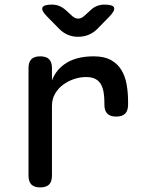

<svg xmlns="http://www.w3.org/2000/svg" viewBox="-20 -805 640 835"><path d="M155 10Q129 10 116.5 -2.5Q104 -15 104 -42V-509Q104 -535 116.5 -547.5Q129 -560 155 -560Q181 -560 193.5 -547.5Q206 -535 206 -509V-455Q224 -504 270 -532Q316 -560 388 -560Q433 -560 461.5 -544.5Q490 -529 507 -502Q524 -475 530.5 -439Q537 -403 537 -362V-350Q537 -324 524.5 -311Q512 -298 485 -298Q459 -298 446.5 -311Q434 -324 434 -350V-360Q434 -381 431 -401Q428 -421 420 -436.5Q412 -452 396 -461Q380 -470 354 -470Q329 -470 303 -461.5Q277 -453 255 -437Q233 -421 219.5 -397.5Q206 -374 206 -345V-42Q206 -15 193.5 -2.5Q181 10 155 10ZM206 -785Q224 -785 239 -778.5Q254 -772 267 -760L290 -739Q305 -724 320 -724Q335 -724 350 -739L372 -759Q385 -772 400.5 -778.5Q416 -785 434 -785Q471 -785 476 -772Q481 -759 456 -733L403 -679Q386 -662 365 -653.5Q344 -645 320 -645Q296 -645 275.5 -653.5Q255 -662 238 -679L184 -734Q159 -759 164.5 -772Q170 -785 206 -785Z"/></svg>

Font: Maple Mono NL Medium
Style: Regular
Weight: 500
Monospace: yes
Designer: subframe7536
Version: Version 7.000